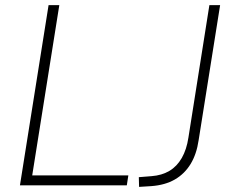

<svg xmlns="http://www.w3.org/2000/svg" viewBox="-20 -725 904 751"><path d="M58 0 170 -705H212L106 -39H482L476 0ZM524 6 523 -32 573 -36Q613 -39 642.5 -56.5Q672 -74 691 -107Q710 -140 717 -187L799 -705H841L757 -177Q749 -122 725.5 -83.5Q702 -45 664 -23Q626 -1 572 3Z"/></svg>

Font: Nunito Sans 12pt ExtraLight
Style: Italic
Weight: 200
Italic angle: -9°
Designer: Vernon Adams
Foundry: Vernon Adams
Version: Version 3.101;gftools[0.9.27]